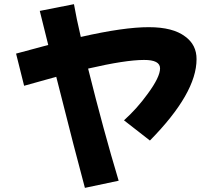

<svg xmlns="http://www.w3.org/2000/svg" viewBox="-20 -845 1040 933"><path d="M556.6 33.2 392.6 67.9Q349.6 -89.8 253.4 -471.7Q149.9 -443.4 97.2 -428.2L58.1 -584.5Q110.8 -599.1 214.4 -626.5L173.3 -792L339.4 -824.7Q351.1 -757.3 372.6 -665.5Q583 -713.4 703.6 -712.9Q820.3 -712.9 879.9 -667.5Q935.5 -627 935.1 -557.6Q935.5 -392.6 708.5 -162.1L582.5 -260.3Q646 -317.4 697.8 -389.2Q757.8 -470.7 757.8 -512.7Q757.8 -554.2 679.7 -553.7Q589.8 -553.7 408.2 -511.7Q483.4 -210 556.6 33.2Z"/></svg>

Font: Droid Sans
Style: Regular
Weight: 400
Foundry: Ascender Corporation
Version: Version 1.00 build 114